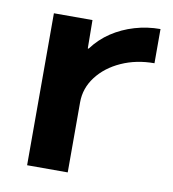

<svg xmlns="http://www.w3.org/2000/svg" viewBox="-66 -588 583 647"><g transform="rotate(10 225.5 -265.0)"><path d="M69 0V-520H201L202 -423H205Q231 -458 266.5 -481.5Q302 -505 344.5 -517.5Q387 -530 432 -530V-413Q370 -413 319 -390Q268 -367 238 -327.5Q208 -288 208 -240V0Z"/></g></svg>

Font: M PLUS 1 Thin
Style: Bold
Weight: 700
Version: Version 1.001